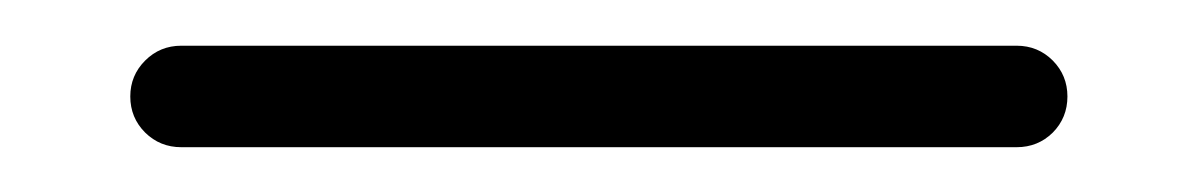

<svg xmlns="http://www.w3.org/2000/svg" viewBox="-20 -20 524 84"><path d="M447 22.2Q447 31.5 440.6 38Q434.1 44.4 424.8 44.4H59.3Q50 44.4 43.5 38Q37 31.5 37 22.2Q37 13 43.5 6.5Q50 0 59.3 0H424.8Q434.1 0 440.6 6.5Q447 13 447 22.2Z"/></svg>

Font: 26F Galaxy Hebrew
Style: Regular
Weight: 400
Designer: C₂₉H₂₅N₃O₅
Version: Version 1.000